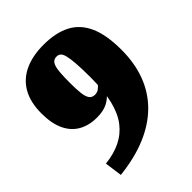

<svg xmlns="http://www.w3.org/2000/svg" viewBox="-212 -772 984 984"><g transform="rotate(-45 280.0 -280.0)"><path d="M71 1 84 96Q195 84 280 48.5Q365 13 423 -44.5Q481 -102 510.5 -180Q540 -258 540 -355Q540 -464 510 -530Q480 -596 421 -626Q362 -656 276 -656Q196 -656 138.5 -629.5Q81 -603 50 -549.5Q19 -496 19 -414Q19 -342 41.5 -294Q64 -246 106 -222Q148 -198 206 -198Q253 -198 283.5 -214Q314 -230 333 -256Q352 -282 365 -312L359 -361Q346 -337 333.5 -321Q321 -305 309 -296.5Q297 -288 281 -288Q261 -288 250.5 -302Q240 -316 236.5 -345.5Q233 -375 233 -421Q233 -463 235 -491.5Q237 -520 242.5 -536Q248 -552 257 -559Q266 -566 280 -566Q293 -566 302 -558.5Q311 -551 316.5 -530Q322 -509 325 -469.5Q328 -430 328 -366Q328 -271 312 -204.5Q296 -138 263.5 -95.5Q231 -53 183 -29.5Q135 -6 71 1Z"/></g></svg>

Font: Roboto Serif 20pt Black
Style: Regular
Weight: 900
Version: Version 1.008